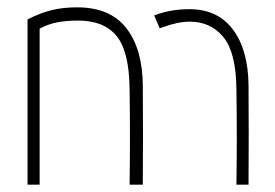

<svg xmlns="http://www.w3.org/2000/svg" viewBox="-20 -503 750 523"><path d="M55 0V-450Q90 -468 121 -475.5Q152 -483 190 -483Q280 -483 324 -426.5Q368 -370 369 -271Q370 -136 369 0H333Q335 -130 333 -260Q332 -363 297.5 -405Q263 -447 193 -447Q160 -447 135 -442Q110 -437 88 -425V0ZM496 -478Q573 -478 614.5 -422.5Q656 -367 657 -271Q658 -136 657 0H624Q626 -130 624 -260Q623 -360 588.5 -402Q554 -444 497 -444Q465 -444 424 -429Q420 -428 415 -426L400 -461Q444 -478 496 -478Z"/></svg>

Font: Kreadon
Style: Regular
Weight: 400
Designer: kohakuno
Foundry: StudioGnu
Version: Version 1.000;Glyphs 3.1.2 (3151)